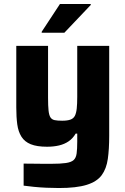

<svg xmlns="http://www.w3.org/2000/svg" viewBox="-20 -741 631 967"><path d="M277 206Q246 206 213 204.5Q180 203 150.5 200Q121 197 99 194V83Q130 83 154.5 83.5Q179 84 199.5 84Q220 84 238 84Q285 84 312 80Q339 76 351 65Q363 54 366 31.5Q369 9 369 -27V-68H361Q347 -44 326 -29.5Q305 -15 277.5 -8.5Q250 -2 217 -2Q166 -2 135 -14.5Q104 -27 88 -52.5Q72 -78 67 -114.5Q62 -151 62 -200V-510H222V-249Q222 -208 224.5 -184.5Q227 -161 234 -150Q241 -139 255 -136Q269 -133 293 -133Q319 -133 334.5 -138.5Q350 -144 357 -157.5Q364 -171 366.5 -194.5Q369 -218 369 -253V-510H530V-57Q530 10 523 59.5Q516 109 492 141.5Q468 174 416.5 190Q365 206 277 206ZM190 -576V-581L282 -721H437V-716L304 -576Z"/></svg>

Font: Saira Thin
Style: Bold
Weight: 700
Version: Version 1.101